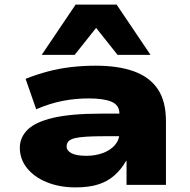

<svg xmlns="http://www.w3.org/2000/svg" viewBox="-20 -802 824 833"><path d="M308 11Q238 11 183 -11.5Q128 -34 97 -73Q66 -112 66 -161Q66 -206 100 -239.5Q134 -273 211.5 -291Q289 -309 419 -309H524V-211H430Q385 -211 354 -209Q323 -207 304.5 -202.5Q286 -198 277.5 -189Q269 -180 269 -167Q269 -148 290.5 -137Q312 -126 355 -126Q393 -126 426 -138Q459 -150 478.5 -172.5Q498 -195 498 -225V-310Q498 -346 464 -360.5Q430 -375 365 -375Q306 -375 250.5 -364Q195 -353 137 -328L91 -460Q139 -479 188 -492Q237 -505 289 -511Q341 -517 396 -517Q493 -517 561 -492.5Q629 -468 664.5 -415.5Q700 -363 700 -276V0H529V-104H527Q506 -67 476.5 -41Q447 -15 406.5 -2Q366 11 308 11ZM161 -564 308 -782H486L633 -564H490L397 -681L304 -564Z"/></svg>

Font: Nunito Sans 7pt Expanded Black
Style: Regular
Weight: 900
Width: 7
Designer: Vernon Adams
Foundry: Vernon Adams
Version: Version 3.101;gftools[0.9.27]